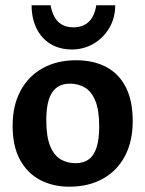

<svg xmlns="http://www.w3.org/2000/svg" viewBox="-20 -694 553 730"><path d="M243.2 15.8Q181.2 15.8 132.6 -9.8Q83.9 -35.3 56 -86.6Q28 -137.9 28 -215.5Q28 -293.5 58.3 -349.3Q88.5 -405.2 142.7 -435Q196.8 -464.9 269.7 -464.9Q335.3 -464.9 383.5 -439.5Q431.7 -414.2 458.2 -362.9Q484.6 -311.6 484.6 -233.5Q484.6 -156.5 454.9 -100.4Q425.1 -44.3 370.9 -14.3Q316.7 15.8 243.2 15.8ZM266.9 -73.5Q297.3 -73.5 317.4 -88Q337.4 -102.5 347.3 -133.7Q357.2 -164.8 357.2 -212.5Q357.2 -274.9 342.6 -310.6Q327.9 -346.3 302.6 -361.1Q277.3 -376 245.9 -376Q200.9 -376 178.4 -342.7Q156 -309.4 156 -236.5Q156 -175 170.6 -139.1Q185.3 -103.2 210.4 -88.3Q235.4 -73.5 266.9 -73.5ZM100.1 -674H172.3Q177.3 -646.7 188.3 -627.8Q199.3 -609 217.2 -599.5Q235.1 -590.1 259.2 -590.1Q295.7 -590.1 317.6 -611.3Q339.6 -632.5 346 -674H418.1Q418.1 -625.1 395 -586.7Q371.9 -548.4 334.5 -527.1Q297 -505.9 254.2 -505.9Q206.3 -505.9 171.6 -527.1Q136.9 -548.4 118.5 -586.7Q100.1 -625.1 100.1 -674Z"/></svg>

Font: Ancizar Sans Thin
Style: Regular
Weight: 100
Designer: Cesar Puertas, Viviana Monsalve, Julian Moncada, Julian Prieto, Jose Castro, Mariel Hernandez, Felipe Aragon, Sara Alarc
Version: Version 8.100